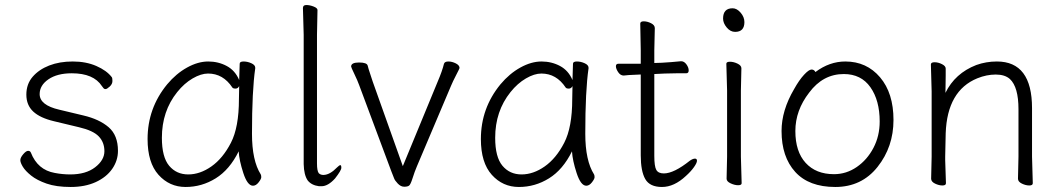

<svg xmlns="http://www.w3.org/2000/svg" viewBox="-20 -729 4226 765"><path d="M195 -246Q140 -259 112.5 -284.5Q85 -310 85 -352Q85 -394 110 -423Q135 -452 176 -468Q217 -484 270 -484Q323 -484 364 -466Q405 -448 425 -422Q428 -419 428 -406.5Q428 -394 417 -384Q406 -374 400.5 -374Q395 -374 392.5 -377.5Q390 -381 386 -386Q353 -437 266 -437Q208 -437 173 -413Q138 -389 138 -354Q138 -310 216 -292L312 -269Q376 -254 413 -222Q450 -190 450 -128Q450 -89 427 -56Q404 -23 361.5 -3.5Q319 16 261.5 16Q204 16 165.5 2.5Q127 -11 104 -29.5Q81 -48 71 -64.5Q61 -81 61 -91Q61 -101 72.5 -114.5Q84 -128 92 -128Q100 -128 103 -121Q130 -52 198 -40Q229 -34 260 -34Q322 -34 359 -62.5Q396 -91 396 -126.5Q396 -162 373.5 -185.5Q351 -209 295 -222Z M997 -457Q984 -368 984 -196Q984 -89 1019 -34Q1021 -30 1021 -23Q1021 -16 1010.5 -2.5Q1000 11 988 11Q966 11 949.5 -39.5Q933 -90 931 -126Q895 -53 839.5 -18.5Q784 16 719.5 16Q655 16 611.5 -32.5Q568 -81 568 -175Q568 -298 646 -393Q682 -436 725.5 -460Q769 -484 809.5 -484Q850 -484 883.5 -466Q917 -448 933 -410Q935 -456 935 -475Q935 -484 950.5 -484Q966 -484 981.5 -477Q997 -470 997 -459ZM933 -386Q928 -376 918.5 -376Q909 -376 906 -380Q869 -436 809 -436Q781 -436 747.5 -416.5Q714 -397 686 -362Q625 -286 625 -180Q625 -103 654 -68.5Q683 -34 730 -34Q777 -34 822.5 -66Q868 -98 900 -160Q932 -222 932 -334Q932 -361 933 -386Z M1250 -39Q1257 -32 1268 -32H1270Q1295 -33 1323 -62Q1332 -71 1336 -71Q1340 -71 1340 -60.5Q1340 -50 1315 -18Q1287 13 1261 13H1251Q1221 9 1206 -10Q1191 -32 1190 -75V-590L1187 -697Q1187 -709 1200.5 -709Q1214 -709 1229.5 -703Q1245 -697 1245 -689L1243 -590V-78Q1243 -48 1250 -39Z M1379 -464Q1379 -480 1410.5 -480Q1442 -480 1445 -467.5Q1448 -455 1454 -437.5Q1460 -420 1465 -404L1585 -67L1724 -404Q1742 -446 1749 -475Q1752 -484 1766.5 -484Q1781 -484 1796 -476.5Q1811 -469 1811 -458Q1811 -456 1797.5 -430Q1784 -404 1777 -387L1641 -66Q1632 -45 1624 -19.5Q1616 6 1610 10.5Q1604 15 1590.5 15Q1577 15 1565 2.5Q1553 -10 1550 -19Q1547 -28 1539 -47L1411 -390Q1405 -407 1392 -434Q1379 -461 1379 -464Z M2325 -457Q2312 -368 2312 -196Q2312 -89 2347 -34Q2349 -30 2349 -23Q2349 -16 2338.5 -2.5Q2328 11 2316 11Q2294 11 2277.5 -39.5Q2261 -90 2259 -126Q2223 -53 2167.5 -18.5Q2112 16 2047.5 16Q1983 16 1939.5 -32.5Q1896 -81 1896 -175Q1896 -298 1974 -393Q2010 -436 2053.5 -460Q2097 -484 2137.5 -484Q2178 -484 2211.5 -466Q2245 -448 2261 -410Q2263 -456 2263 -475Q2263 -484 2278.5 -484Q2294 -484 2309.5 -477Q2325 -470 2325 -459ZM2261 -386Q2256 -376 2246.5 -376Q2237 -376 2234 -380Q2197 -436 2137 -436Q2109 -436 2075.5 -416.5Q2042 -397 2014 -362Q1953 -286 1953 -180Q1953 -103 1982 -68.5Q2011 -34 2058 -34Q2105 -34 2150.5 -66Q2196 -98 2228 -160Q2260 -222 2260 -334Q2260 -361 2261 -386Z M2589 -617 2587 -528V-478L2617 -479Q2653 -481 2693 -485H2694Q2706 -485 2715 -472.5Q2724 -460 2724 -448.5Q2724 -437 2714 -437H2676Q2648 -437 2628 -436L2587 -434V-108Q2587 -66 2595 -52Q2603 -38 2625 -38Q2665 -38 2729 -89Q2741 -97 2749 -97Q2757 -97 2757 -88.5Q2757 -80 2745 -63Q2733 -46 2713 -28Q2666 16 2617.5 16Q2569 16 2551 -15.5Q2533 -47 2533 -110V-432H2529Q2507 -431 2486 -430L2465 -428Q2452 -428 2443 -441.5Q2434 -455 2434 -465Q2434 -475 2444 -475H2533V-528L2531 -635Q2531 -644 2545 -644Q2559 -644 2574 -636.5Q2589 -629 2589 -617Z M2861 -655Q2861 -696 2899 -696Q2916 -696 2931 -678.5Q2946 -661 2946 -641Q2946 -602 2909 -602Q2890 -602 2875.5 -619.5Q2861 -637 2861 -655ZM2875 -17 2877 -105V-368L2874 -475Q2874 -483 2888.5 -483Q2903 -483 2918.5 -475.5Q2934 -468 2934 -457L2932 -368V-105L2935 1Q2935 9 2921 9Q2907 9 2891 1.5Q2875 -6 2875 -17Z M3229 -442Q3285 -484 3348 -484Q3433 -484 3486.5 -421Q3540 -358 3540 -251Q3540 -144 3476.5 -64Q3413 16 3308 16Q3203 16 3148.5 -44Q3094 -104 3094 -207Q3094 -289 3144 -374Q3164 -410 3183.5 -431Q3203 -452 3213.5 -452Q3224 -452 3229 -442ZM3303 -35Q3352 -35 3393.5 -63.5Q3435 -92 3460 -139.5Q3485 -187 3485 -245Q3485 -329 3448 -381.5Q3411 -434 3342 -434Q3259 -434 3204 -360Q3149 -289 3149 -207Q3149 -125 3190 -80Q3231 -35 3303 -35Z M4036 -17 4038 -105V-294Q4038 -382 4004 -414Q3984 -432 3947.5 -432Q3911 -432 3874 -417Q3754 -368 3748 -198Q3747 -149 3746 -105V-91Q3746 -91 3749 1Q3749 10 3735 10Q3721 10 3705.5 2.5Q3690 -5 3690 -17L3692 -105V-365L3689 -472Q3689 -481 3703.5 -481Q3718 -481 3733 -473.5Q3748 -466 3748 -456V-428Q3748 -411 3747.5 -392Q3747 -373 3747 -359Q3785 -437 3870 -470Q3909 -484 3952 -484Q4092 -484 4092 -298V-105L4095 1Q4095 10 4081 10Q4067 10 4051.5 2.5Q4036 -5 4036 -17Z"/></svg>

Font: LXGW WenKai Light
Style: Regular
Weight: 300
Designer: LXGW / Fontworks Inc.
Foundry: LXGW / Fontworks Inc.
Version: Version 1.501; October 10, 2024